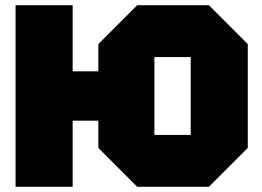

<svg xmlns="http://www.w3.org/2000/svg" viewBox="-20 -720 1010 740"><path d="M40 0V-700H260V-445H359V-550L509 -700H785L935 -550V-150L785 0H509L359 -150V-255H260V0ZM575 -500V-200H715V-500Z"/></svg>

Font: Tektur Black
Style: Regular
Weight: 900
Designer: Adam Jagosz
Foundry: Adam Jagosz
Version: Version 1.005;gftools[0.9.30]